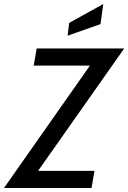

<svg xmlns="http://www.w3.org/2000/svg" viewBox="-61 -943 643 963"><path d="M-41 0 390 -614H108L123 -700H562L130 -86H413L398 0ZM278 -764 286 -828 457 -923 443 -822Z"/></svg>

Font: Cabin VF Beta
Style: Italic
Weight: 400
Italic angle: -7°
Designer: Pablo Impallari
Foundry: Pablo Impallari. http://www.impallari.com Igino Marini. http://www.ikern.com
Version: Version 2.300